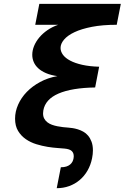

<svg xmlns="http://www.w3.org/2000/svg" viewBox="-20 -780 654 1008"><path d="M299.3 98.1Q316.4 98.1 328.4 94.2Q340.3 90.3 348.1 83.7Q356 77.1 360.4 68.6Q364.7 60.1 366.2 50.8Q367.2 45.9 367.2 40.5Q367.2 22.5 356.2 12.5Q345.2 2.4 318.4 0Q306.6 -1.5 282.7 -2.9Q258.8 -4.4 230 -9Q201.2 -13.7 170.9 -22.9Q140.6 -32.2 115.7 -49.3Q90.8 -66.4 75 -92.5Q59.1 -118.7 59.1 -157.2Q59.1 -194.3 75.2 -230.7Q91.3 -267.1 120.6 -297.4Q149.9 -327.6 190.7 -349.6Q231.4 -371.6 281.2 -380.4Q246.6 -385.3 221.7 -396Q196.8 -406.7 180.7 -421.6Q164.6 -436.5 157 -454.6Q149.4 -472.7 149.4 -492.2Q149.4 -515.1 158.9 -538.6Q168.5 -562 186.3 -583.3Q204.1 -604.5 229.2 -621.8Q254.4 -639.2 285.6 -649.9H165L186.5 -759.8H614.3L592.8 -649.9Q518.6 -649.9 463.1 -639.2Q407.7 -628.4 371.1 -611.1Q334.5 -593.8 316.2 -572Q297.9 -550.3 297.9 -528.3Q297.9 -509.8 310.5 -492.4Q323.2 -475.1 348.6 -461.7Q374 -448.2 411.9 -439.7Q449.7 -431.2 500.5 -429.7L479.5 -320.8Q356.4 -318.8 287.1 -288.8Q217.8 -258.8 207.5 -200.2Q206.1 -191.9 206.1 -184.6Q206.1 -168.9 212.2 -157.5Q218.3 -146 228.8 -137.9Q239.3 -129.9 252.7 -125Q266.1 -120.1 281 -117.2Q295.9 -114.3 311 -112.5Q326.2 -110.8 339.8 -109.9Q348.6 -109.4 361.3 -107.4Q374 -105.5 388.4 -101.1Q402.8 -96.7 417 -88.9Q431.2 -81.1 442.4 -67.9Q453.6 -54.7 460.7 -35.6Q467.8 -16.6 467.8 9.8Q467.8 28.8 463.4 50.8Q456.1 86.9 439.2 116Q422.4 145 397.9 165.5Q373.5 186 343 197Q312.5 208 277.8 208Z"/></svg>

Font: Hack
Style: Bold Italic
Weight: 700
Italic angle: -11°
Monospace: yes
Designer: Christopher Simpkins
Foundry: Christopher Simpkins
Version: Version 2.017; ttfautohint (v1.4.1) -l 4 -r 80 -G 350 -x 0 -